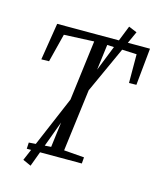

<svg xmlns="http://www.w3.org/2000/svg" viewBox="-133 -928 916 1110"><g transform="rotate(15 325.0 -373.0)"><path d="M111 0 113 -37.5 244.5 -47 327 -700 147.5 -692 104.5 -522 58.5 -521 94 -743H649.5L627.5 -521L583.5 -520L583 -692L405 -700L322 -47L443.5 -37.5L440.5 0ZM108.5 67 301.5 -387 332.5 -413.5 500 -835 549.5 -814.5 360 -398.5 328.5 -373.5 157.5 89Z"/></g></svg>

Font: Merriweather 20pt Light
Style: Italic
Weight: 300
Italic angle: -7.8°
Version: Version 2.101